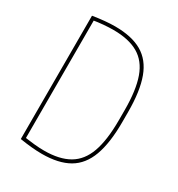

<svg xmlns="http://www.w3.org/2000/svg" viewBox="-178 -855 906 979"><g transform="rotate(30 275.0 -365.0)"><path d="M214 10Q159 10 84 -2V-728Q159 -740 214 -740Q312 -740 372.5 -705Q433 -670 461 -594Q489 -518 489 -395V-335Q489 -213 461 -136.5Q433 -60 372.5 -25Q312 10 214 10ZM92 -21Q128 -16 158.5 -13Q189 -10 216 -10Q306 -10 362 -42.5Q418 -75 443.5 -146.5Q469 -218 469 -335V-395Q469 -512 443.5 -583.5Q418 -655 362 -687.5Q306 -720 216 -720Q189 -720 158.5 -717.5Q128 -715 92 -709L104 -720V-10Z"/></g></svg>

Font: M PLUS Code Latin SemiExpanded Thin
Style: Regular
Weight: 250
Width: 6
Designer: Coji Morishita
Foundry: UNDERFOREST DESIGN
Version: Version 1.002; ttfautohint (v1.8.3)